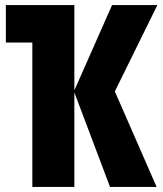

<svg xmlns="http://www.w3.org/2000/svg" viewBox="-20 -734 640 754"><path d="M107 0V-567H3V-714H272V-379L420 -714H598L431 -375L595 0H412L272 -371V0Z"/></svg>

Font: Noto Sans Mono Black
Style: Regular
Weight: 900
Designer: Monotype Design Team
Foundry: Monotype Imaging Inc.
Version: Version 2.014